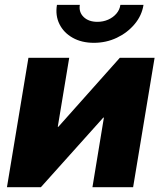

<svg xmlns="http://www.w3.org/2000/svg" viewBox="-20 -775 669 795"><path d="M531.2 0H362.8L410.2 -288.1H407.7L149.4 0H8.8L97.7 -535.6H266.6L219.2 -250H221.7L476.1 -535.6H620.1ZM368.7 -597.7Q317.9 -597.7 280.8 -618.7Q243.7 -639.6 226.1 -675.3Q208.5 -710.9 215.8 -754.9H310.5Q305.7 -724.6 326.4 -704.6Q347.2 -684.6 383.3 -684.6Q407.2 -684.6 427.7 -693.6Q448.2 -702.6 461.9 -718.5Q475.6 -734.4 478.5 -754.9H574.2Q567.4 -710.9 537.6 -675.3Q507.8 -639.6 463.9 -618.7Q419.9 -597.7 368.7 -597.7Z"/></svg>

Font: Inter 20pt ExtraBold
Style: Italic
Weight: 800
Italic angle: -9.3988°
Version: Version 4.001;git-66647c0bb